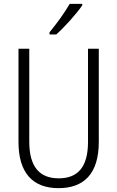

<svg xmlns="http://www.w3.org/2000/svg" viewBox="-20 -967 609 997"><path d="M407 -939V-947H342C315 -900 277 -848 237 -799V-788H272C315 -826 377 -895 407 -939ZM493 -230V-714H437V-230C437 -96 381 -41 285 -41C187 -41 132 -99 132 -231V-714H76V-230C76 -69 150 10 284 10C414 10 493 -63 493 -230Z"/></svg>

Font: Noto Sans Arabic Cond Light
Style: Regular
Weight: 300
Width: 3
Designer: Monotype Design Team, Nadine Chahine, Nizar Qandah and Khaled Hosny
Foundry: Monotype Imaging Inc.
Version: Version 2.012